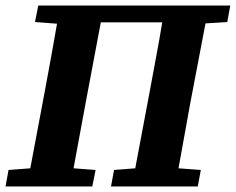

<svg xmlns="http://www.w3.org/2000/svg" viewBox="-32 -677 856 697"><path d="M-12 0 -1 -60 78 -66 132 -353Q143 -413 154 -472.5Q165 -532 175 -591L95 -597L107 -657H804L793 -597L714 -592L659 -304Q648 -245 637.5 -185Q627 -125 616 -66L697 -60L686 0H371L382 -60L459 -66L513 -353Q524 -414 535.5 -474.5Q547 -535 557 -596H334L279 -304Q268 -245 257 -185Q246 -125 235 -66L315 -60L303 0Z"/></svg>

Font: Source Serif 4 SmText
Style: Bold Italic
Weight: 700
Italic angle: -12°
Designer: Frank Grießhammer
Foundry: Adobe
Version: Version 4.005;hotconv 1.1.0;makeotfexe 2.6.0